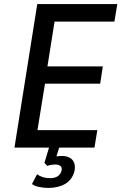

<svg xmlns="http://www.w3.org/2000/svg" viewBox="-20 -725 598 943"><path d="M51 0 163 -705H556L542 -619H248L213 -399H485L472 -314H201L164 -86H458L444 0ZM217 198Q196 198 173 193.5Q150 189 137 179L162 131Q173 139 189 144.5Q205 150 226 150Q248 150 262 141.5Q276 133 282 115Q286 99 277.5 91Q269 83 251 83Q244 83 232.5 84.5Q221 86 212 90L198 75L227 -20H277L252 59L232 50Q241 45 255.5 43Q270 41 285 41Q306 41 322 49.5Q338 58 344.5 75.5Q351 93 345 119Q333 159 299.5 178.5Q266 198 217 198Z"/></svg>

Font: Nunito Sans 7pt Condensed SemiBold
Style: Italic
Weight: 600
Width: 3
Italic angle: -9°
Designer: Vernon Adams
Foundry: Vernon Adams
Version: Version 3.101;gftools[0.9.27]